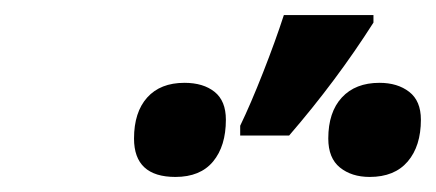

<svg xmlns="http://www.w3.org/2000/svg" viewBox="-20 -858 579 255"><path d="M299 -691Q313 -720 329.5 -762Q346 -804 357 -838H476V-828Q427 -751 364 -678H299ZM158 -674Q158 -709 175.5 -728.5Q193 -748 225 -748Q250 -748 265 -736Q280 -724 280 -699Q280 -664 263 -643.5Q246 -623 213 -623Q158 -623 158 -674ZM416 -674Q416 -709 434 -728.5Q452 -748 484 -748Q508 -748 523.5 -736Q539 -724 539 -699Q539 -664 521.5 -643.5Q504 -623 471 -623Q447 -623 431.5 -635.5Q416 -648 416 -674Z"/></svg>

Font: Noto Sans Display
Style: Bold Italic
Weight: 700
Italic angle: -12°
Designer: Monotype Design team
Foundry: Monotype Imaging Inc.
Version: Version 1.000